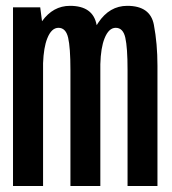

<svg xmlns="http://www.w3.org/2000/svg" viewBox="-20 -622 574 642"><path d="M23.5 0V-597.5H114.5L120.5 -551Q157.5 -602.5 214 -602.5Q291 -602.5 303 -539Q303.5 -538.5 303.5 -538Q306 -542 308.5 -546Q346 -602.5 405.5 -602.5Q482.5 -602.5 494.5 -539.2Q506.5 -476 506.5 -402.5V0H406.5V-388.5Q406.5 -463 399 -496Q391.5 -529 367 -529Q343.5 -529 329.5 -493.5Q317 -462.5 315.5 -407.5Q315.5 -405 315.5 -402.5V0H215.5V-388.5Q215.5 -463 207.8 -496Q200 -529 175.5 -529Q152 -529 138 -493.5Q126 -463.5 124 -410.5V0Z"/></svg>

Font: Anybody Condensed Medium
Style: Regular
Weight: 500
Width: 3
Designer: Tyler Finck
Foundry: Etcetera Type Company
Version: Version 1.010; ttfautohint (v1.8.3) -l 8 -r 50 -G 200 -x 14 